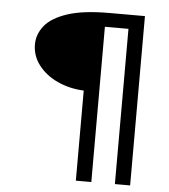

<svg xmlns="http://www.w3.org/2000/svg" viewBox="-52 -713 730 828"><g transform="rotate(5 312.5 -298.5)"><path d="M307 68V-322Q244 -325 192.5 -349Q141 -373 110.5 -413Q80 -453 80 -502Q80 -546 109.5 -583Q139 -620 206.5 -642.5Q274 -665 389 -665H542V68H476V-604H374V68Z"/></g></svg>

Font: Inconsolata Expanded Thin
Style: Regular
Weight: 100
Width: 7
Monospace: yes
Designer: Raph Levien, Cyreal, Brenton Simpson
Foundry: Raph Levien, Cyreal, Google
Version: Version 3.100; ttfautohint (v1.8.4.7-5d5b)